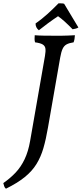

<svg xmlns="http://www.w3.org/2000/svg" viewBox="-102 -892 494 1161"><path d="M108 -679Q129 -677 161 -676.5Q193 -676 224 -676Q252 -676 271.5 -676Q291 -676 309.5 -677Q328 -678 351 -679Q350 -654 343 -636Q316 -632 300.5 -623.5Q285 -615 276.5 -596.5Q268 -578 262 -544L188 -120Q176 -50 160.5 3.5Q145 57 118.5 100Q92 143 47.5 179Q3 215 -66 249Q-73 244 -76.5 234.5Q-80 225 -82 215Q-40 186 -7.5 151.5Q25 117 47 70.5Q69 24 80 -39L170 -554Q175 -583 172.5 -599Q170 -615 155.5 -623.5Q141 -632 110 -636Q107 -646 107 -656.5Q107 -667 108 -679ZM133 -709Q123 -717 118 -727Q113 -737 113 -750Q148 -774 184 -806.5Q220 -839 252 -872Q266 -872 273.5 -871.5Q281 -871 286 -869Q305 -837 326.5 -801.5Q348 -766 372 -726Q367 -722 356 -719Q345 -716 337 -715Q316 -737 292.5 -758.5Q269 -780 249 -794Q216 -772 187 -750.5Q158 -729 133 -709Z"/></svg>

Font: Vollkorn
Style: Italic
Weight: 400
Italic angle: -11°
Designer: Friedrich Althausen
Foundry: Friedrich Althausen
Version: Version 5.001